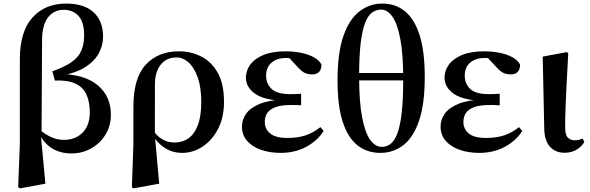

<svg xmlns="http://www.w3.org/2000/svg" viewBox="-20 -839 3300 1074"><path d="M81.8 208.4 91 -37.8V-507.3Q91 -662.6 161.5 -740.8Q232 -819 350 -819Q450.5 -819 503.5 -770.3Q556.6 -721.6 556.6 -633.4Q556.6 -583.7 530.9 -537.9Q505.2 -492.2 449.2 -459Q393.2 -425.8 300.8 -413V-426Q451 -425.4 525.6 -363Q600.3 -300.6 600.3 -197.9Q600.3 -134.9 569.9 -85.6Q539.5 -36.4 489.5 -8.6Q439.5 19.3 380.1 19.3Q317.7 19.3 271.7 -8.7Q225.7 -36.6 193 -100.4H190.3L200.7 -114.1Q232 -88.1 265.5 -72.3Q298.9 -56.5 337 -56.5Q401.8 -56.5 442 -97.2Q482.2 -137.9 482.2 -209.4Q482.2 -268.6 463.9 -309.5Q445.5 -350.5 402.8 -370.9Q360.1 -391.4 286.9 -388.7L273.1 -440.3Q340.5 -464.2 379.3 -491Q418 -517.9 434.3 -554.3Q450.6 -590.7 450.6 -641Q450.6 -715.2 419.4 -749.6Q388.1 -784.1 336.4 -784.1Q282.8 -784.1 249.8 -743.3Q216.9 -702.5 215.4 -620.3L212.5 -95.2L208.3 -85L234 188.3L92.4 214.7Z M717.7 208.4 726.1 -31.5 726.3 -243.1Q726.3 -402.7 795.4 -477.3Q864.4 -551.9 980.5 -551.9Q1048.7 -551.9 1106.1 -522.7Q1163.6 -493.4 1198.3 -431.4Q1233 -369.4 1233 -270Q1233 -180.9 1199.2 -116.7Q1165.3 -52.5 1112 -18.2Q1058.6 16.2 1000 16.2Q944.4 16.2 901.7 -11.6Q858.9 -39.4 832.9 -84.8H828.5L844.4 -98.6Q864.6 -72.5 893 -57.2Q921.3 -41.8 956.5 -41.8Q1000.8 -41.8 1034.1 -65.2Q1067.4 -88.6 1086.6 -138.6Q1105.8 -188.7 1105.8 -268.3Q1105.8 -350.3 1086.1 -405.7Q1066.4 -461.1 1035.2 -489.4Q1004.1 -517.7 968 -517.7Q912 -517.7 879.8 -478.3Q847.6 -438.9 846.6 -369.3L846.3 -86.8L846.7 -74.4L870.6 188.3L727.2 214.7Z M1549.9 16.2Q1488.5 16.2 1439.4 -1.2Q1390.4 -18.5 1361.9 -51.5Q1333.4 -84.5 1333.4 -130.8Q1333.4 -168.4 1356 -201.7Q1378.6 -235 1430.8 -257.1Q1483 -279.1 1571.4 -283.1V-274.3Q1456.6 -278.8 1406.1 -315.2Q1355.6 -351.5 1355.6 -404.7Q1355.6 -443.9 1379.9 -477.5Q1404.2 -511 1453.6 -531.5Q1503.1 -551.9 1578 -551.9Q1622 -551.9 1662.7 -543.9Q1703.5 -535.8 1733.9 -519.6Q1764.3 -503.3 1777.7 -479.2Q1779.2 -452.9 1765.8 -437.9Q1752.4 -422.9 1727.1 -422.9Q1705.6 -422.9 1687.6 -429.9Q1669.7 -436.8 1643.2 -466.1L1580.2 -533.9L1641.5 -534.8L1663.7 -509.1Q1636.5 -511.9 1617.4 -513.3Q1598.2 -514.7 1580.4 -514.7Q1528.6 -514.7 1498.6 -488.3Q1468.6 -461.8 1468.6 -416.3Q1468.6 -370.3 1499.5 -341.3Q1530.5 -312.4 1603.1 -312.4Q1617.8 -312.4 1631.7 -312.9Q1645.7 -313.4 1664.4 -314.4V-249.8Q1641.3 -251.6 1629.5 -251.6Q1617.7 -251.6 1608.3 -251.6Q1551.7 -251.6 1519.6 -239.1Q1487.6 -226.7 1474.3 -205.6Q1461.1 -184.5 1461.1 -156.2Q1461.1 -117.7 1491.4 -92.5Q1521.7 -67.3 1587.1 -67.3Q1647.3 -67.3 1691 -82.4Q1734.6 -97.5 1772.2 -127.9L1790.3 -106.5Q1757.7 -53.4 1694.5 -18.6Q1631.3 16.2 1549.9 16.2Z M2107.8 16.2Q2034.1 16.2 1980.3 -25.7Q1926.4 -67.6 1897.2 -157.1Q1868.1 -246.6 1868.1 -389.2Q1868.1 -543.8 1901.2 -638.4Q1934.4 -732.9 1991.3 -775.9Q2048.2 -819 2118.4 -819Q2192.4 -819 2245.5 -775.7Q2298.6 -732.3 2327.3 -642Q2356 -551.6 2356 -408.7Q2356 -256.5 2323.9 -163Q2291.9 -69.6 2235.8 -26.7Q2179.7 16.2 2107.8 16.2ZM2115.2 -17.5Q2142.7 -17.5 2164.6 -34Q2186.5 -50.5 2202.4 -91.9Q2218.3 -133.4 2226.9 -207.5Q2235.5 -281.7 2235.5 -396.8Q2235.5 -534.9 2219.4 -620.3Q2203.2 -705.8 2175.3 -745.6Q2147.3 -785.3 2111.8 -785.3Q2084.4 -785.3 2061.6 -769Q2038.8 -752.7 2022.5 -711.4Q2006.3 -670.2 1997.5 -597.7Q1988.8 -525.2 1988.8 -412.2Q1988.8 -269.8 2005.6 -183Q2022.3 -96.2 2050.7 -56.8Q2079 -17.5 2115.2 -17.5ZM1913.6 -389.2V-430.7H2314.2V-389.2Z M2660.9 16.2Q2599.5 16.2 2550.4 -1.2Q2501.4 -18.5 2472.9 -51.5Q2444.4 -84.5 2444.4 -130.8Q2444.4 -168.4 2467 -201.7Q2489.6 -235 2541.8 -257.1Q2594 -279.1 2682.4 -283.1V-274.3Q2567.6 -278.8 2517.1 -315.2Q2466.6 -351.5 2466.6 -404.7Q2466.6 -443.9 2490.9 -477.5Q2515.2 -511 2564.6 -531.5Q2614.1 -551.9 2689 -551.9Q2733 -551.9 2773.7 -543.9Q2814.5 -535.8 2844.9 -519.6Q2875.3 -503.3 2888.7 -479.2Q2890.2 -452.9 2876.8 -437.9Q2863.4 -422.9 2838.1 -422.9Q2816.6 -422.9 2798.6 -429.9Q2780.7 -436.8 2754.2 -466.1L2691.2 -533.9L2752.5 -534.8L2774.7 -509.1Q2747.5 -511.9 2728.4 -513.3Q2709.2 -514.7 2691.4 -514.7Q2639.6 -514.7 2609.6 -488.3Q2579.6 -461.8 2579.6 -416.3Q2579.6 -370.3 2610.5 -341.3Q2641.5 -312.4 2714.1 -312.4Q2728.8 -312.4 2742.7 -312.9Q2756.7 -313.4 2775.4 -314.4V-249.8Q2752.3 -251.6 2740.5 -251.6Q2728.7 -251.6 2719.3 -251.6Q2662.7 -251.6 2630.6 -239.1Q2598.6 -226.7 2585.3 -205.6Q2572.1 -184.5 2572.1 -156.2Q2572.1 -117.7 2602.4 -92.5Q2632.7 -67.3 2698.1 -67.3Q2758.3 -67.3 2802 -82.4Q2845.6 -97.5 2883.2 -127.9L2901.3 -106.5Q2868.7 -53.4 2805.5 -18.6Q2742.3 16.2 2660.9 16.2Z M3137.8 15.5Q3087.4 15.5 3056.6 -18.1Q3025.9 -51.7 3024.4 -119.2L3015.8 -522.4L3150.5 -547.4L3158.7 -540.7Q3153.3 -445.9 3149.9 -378.9Q3146.6 -311.9 3144.6 -265.3Q3142.6 -218.6 3141.9 -185.7Q3141.3 -152.8 3141.3 -126.4Q3141.3 -84 3156.6 -69.1Q3171.9 -54.2 3194.5 -54.2Q3208.7 -54.2 3219 -57.2Q3229.3 -60.2 3237.8 -64.5L3248.7 -46.8Q3239 -24.2 3209.4 -4.4Q3179.8 15.5 3137.8 15.5Z"/></svg>

Font: Noto Serif KR ExtraLight
Style: Regular
Weight: 200
Designer: Ryoko NISHIZUKA 西塚涼子 (kana & ideographs); Frank Grießhammer (Latin, Greek & Cyrillic); Wenlong ZHANG 张文龙 (bopomofo); San
Foundry: Adobe
Version: Version 2.002-H1;hotconv 1.1.0;makeotfexe 2.6.0